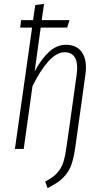

<svg xmlns="http://www.w3.org/2000/svg" viewBox="-20 -761 523 981"><path d="M317.9 -532.2Q374 -532.2 400.4 -491Q426.8 -449.7 416 -377L378.9 -109.9L363.8 -2.9Q356.9 44.4 346.2 76.4Q335.4 108.4 316.4 131.3Q297.4 154.3 277.3 168.5Q257.3 182.6 223.1 200.2L210.9 167Q236.8 152.8 252.4 140.9Q268.1 128.9 282.5 109.6Q296.9 90.3 305.2 62.7Q313.5 35.2 318.8 -4.9L334 -109.9L371.1 -375Q379.9 -435.1 364 -464.6Q348.1 -494.1 311 -494.1Q268.6 -494.1 226.1 -446.3Q183.6 -398.4 146 -320.8L101.1 0H56.2L144 -620.1H83L87.9 -658.2H148.9L160.2 -734.9L205.1 -741.2L192.9 -658.2H335L323.2 -620.1H188L157.2 -397Q191.9 -460.4 231 -496.3Q270 -532.2 317.9 -532.2Z"/></svg>

Font: Fira Sans Compressed ExtraLight
Style: Italic
Weight: 250
Width: 3
Italic angle: -8°
Designer: Carrois Corporate & Edenspiekermann AG
Foundry: Carrois Corporate GbR & Edenspiekermann AG
Version: Version 4.203;PS 004.203;hotconv 1.0.88;makeotf.lib2.5.64775